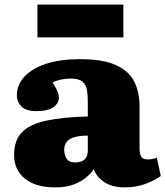

<svg xmlns="http://www.w3.org/2000/svg" viewBox="-20 -797 716 831"><path d="M219 14Q134 14 87.5 -24Q41 -62 41 -126Q41 -190 75.5 -225Q110 -260 181 -275Q252 -290 360 -293V-358Q360 -384 356.5 -406.5Q353 -429 337.5 -443Q322 -457 286 -457Q263 -457 243 -452.5Q223 -448 208 -440Q218 -424 224 -412Q230 -400 232.5 -391Q235 -382 235 -375Q235 -350 211 -333Q187 -316 137 -316Q94 -316 73.5 -335.5Q53 -355 53 -385Q53 -430 86 -465.5Q119 -501 180 -521Q241 -541 325 -541Q426 -541 482.5 -515Q539 -489 561.5 -443Q584 -397 584 -337V-153Q584 -134 590.5 -120.5Q597 -107 620 -107Q631 -107 640 -109Q649 -111 659 -114L676 -35Q653 -18 612 -2Q571 14 521 14Q465 14 430.5 -9.5Q396 -33 386 -65Q375 -48 353.5 -29.5Q332 -11 299 1.5Q266 14 219 14ZM304 -94Q322 -94 334.5 -99.5Q347 -105 353.5 -116.5Q360 -128 360 -145V-210Q325 -210 302.5 -203.5Q280 -197 269 -183.5Q258 -170 258 -148Q258 -126 268.5 -110Q279 -94 304 -94ZM142 -635V-777H514V-635Z"/></svg>

Font: Literata Variable Black
Style: Regular
Weight: 900
Designer: Latin by Veronika Burian and Jose Scaglione. Greek by Irene Vlachou. Cyrillic by Vera Evstafieva.
Foundry: TypeTogether
Version: Version 3.021